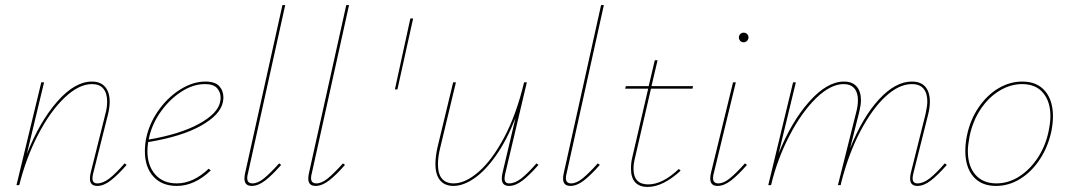

<svg xmlns="http://www.w3.org/2000/svg" viewBox="-20 -731 4221 758"><path d="M480 -80Q444 -39 416.5 -18Q389 3 364 3Q335 3 335 -26Q335 -36 338 -49L396 -281Q403 -306 403 -330Q403 -363 388 -381Q373 -399 343 -399Q291 -399 234.5 -345Q178 -291 130.5 -199.5Q83 -108 56 0H45L143 -406H154L86 -123Q136 -250 205.5 -329.5Q275 -409 343 -409Q377 -409 395 -388Q413 -367 413 -330Q413 -305 406 -278L348 -47Q345 -35 345 -27Q345 -7 364 -7Q387 -7 412 -26.5Q437 -46 472 -86Z M862 -346Q862 -340 860 -328Q850 -278 774 -235Q698 -192 565 -170Q562 -152 562 -135Q562 -77 593 -42Q624 -7 678 -7Q743 -7 804 -65L812 -58Q748 3 678 3Q619 3 585.5 -34Q552 -71 552 -134Q552 -165 559 -194Q573 -251 609.5 -300.5Q646 -350 694.5 -379.5Q743 -409 791 -409Q829 -409 845.5 -391Q862 -373 862 -346ZM851 -345Q851 -367 837 -383Q823 -399 789 -399Q743 -399 697.5 -370Q652 -341 617.5 -294Q583 -247 570 -194L567 -180Q690 -201 764.5 -241.5Q839 -282 849 -328Q851 -338 851 -345Z M945 -26Q945 -36 948 -49L1095 -711H1106L959 -47Q956 -37 956 -28Q956 -7 977 -7Q998 -7 1022.5 -27Q1047 -47 1082 -86L1090 -80Q1054 -39 1026.5 -18Q999 3 974 3Q945 3 945 -26Z M1197 -26Q1197 -36 1200 -49L1347 -711H1358L1211 -47Q1208 -37 1208 -28Q1208 -7 1229 -7Q1250 -7 1274.5 -27Q1299 -47 1334 -86L1342 -80Q1306 -39 1278.5 -18Q1251 3 1226 3Q1197 3 1197 -26Z M1600 -658H1611L1549 -378H1539Z M2106 -80Q2070 -39 2042.5 -18Q2015 3 1990 3Q1961 3 1961 -26Q1961 -36 1964 -49L2015 -265Q1981 -178 1938.5 -117.5Q1896 -57 1852.5 -27Q1809 3 1770 3Q1736 3 1717.5 -19Q1699 -41 1699 -84Q1699 -114 1708 -153L1769 -406H1780L1719 -152Q1709 -113 1709 -83Q1709 -44 1725 -25.5Q1741 -7 1771 -7Q1817 -7 1870 -53Q1923 -99 1971 -189.5Q2019 -280 2049 -406H2060L1975 -47Q1972 -35 1972 -26Q1972 -7 1990 -7Q2013 -7 2038 -26.5Q2063 -46 2098 -86Z M2203 -26Q2203 -36 2206 -49L2353 -711H2364L2217 -47Q2214 -37 2214 -28Q2214 -7 2235 -7Q2256 -7 2280.5 -27Q2305 -47 2340 -86L2348 -80Q2312 -39 2284.5 -18Q2257 3 2232 3Q2203 3 2203 -26Z M2487 -108Q2481 -84 2481 -65Q2481 -3 2539 -3Q2596 -3 2660 -64L2667 -57Q2597 7 2537 7Q2504 7 2487.5 -11.5Q2471 -30 2471 -65Q2471 -89 2476 -109L2539 -381H2448L2451 -391H2541L2565 -493H2576L2552 -391H2716L2714 -381H2550Z M2784 -26Q2784 -36 2787 -49L2874 -406H2885L2798 -47Q2795 -37 2795 -28Q2795 -7 2816 -7Q2837 -7 2861.5 -27Q2886 -47 2921 -86L2929 -80Q2893 -39 2865.5 -18Q2838 3 2813 3Q2784 3 2784 -26ZM2897 -583Q2897 -591 2902.5 -596.5Q2908 -602 2916 -602Q2924 -602 2929.5 -596.5Q2935 -591 2935 -583Q2935 -576 2929.5 -570Q2924 -564 2916 -564Q2908 -564 2902.5 -569.5Q2897 -575 2897 -583Z M3718 -80Q3682 -39 3654.5 -18Q3627 3 3602 3Q3573 3 3573 -26Q3573 -36 3576 -49L3634 -281Q3641 -313 3641 -330Q3641 -363 3626 -381Q3611 -399 3580 -399Q3529 -399 3476 -350Q3423 -301 3376.5 -212.5Q3330 -124 3301 -10L3299 0H3288L3360 -287Q3367 -312 3367 -336Q3367 -366 3352.5 -382.5Q3338 -399 3311 -399Q3259 -399 3202 -343.5Q3145 -288 3097 -196Q3049 -104 3024 0H3013L3111 -406H3122L3054 -125Q3104 -250 3174.5 -329.5Q3245 -409 3312 -409Q3345 -409 3362 -389.5Q3379 -370 3379 -335Q3379 -318 3372 -288L3336 -145Q3385 -268 3450 -338.5Q3515 -409 3580 -409Q3615 -409 3633 -388.5Q3651 -368 3651 -330Q3651 -305 3644 -278L3586 -47Q3583 -35 3583 -27Q3583 -7 3602 -7Q3625 -7 3650 -26.5Q3675 -46 3710 -86Z M3791 -135Q3791 -163 3797 -194Q3810 -258 3843.5 -307Q3877 -356 3922 -382.5Q3967 -409 4016 -409Q4074 -409 4105.5 -372Q4137 -335 4137 -272Q4137 -246 4131 -214Q4118 -152 4085.5 -102.5Q4053 -53 4008 -25Q3963 3 3912 3Q3854 3 3822.5 -34Q3791 -71 3791 -135ZM4120 -214Q4127 -249 4127 -272Q4127 -330 4098 -364.5Q4069 -399 4015 -399Q3970 -399 3927 -373.5Q3884 -348 3852.5 -301.5Q3821 -255 3808 -194Q3801 -157 3801 -135Q3801 -75 3831 -41Q3861 -7 3914 -7Q3961 -7 4003.5 -34Q4046 -61 4077 -108Q4108 -155 4120 -214Z"/></svg>

Font: Ysabeau Hairline
Style: Italic
Weight: 100
Italic angle: -12°
Designer: Christian Thalmann (Catharsis Fonts)
Version: Version 0.003